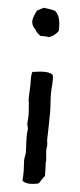

<svg xmlns="http://www.w3.org/2000/svg" viewBox="-50 -686 299 716"><g transform="rotate(5 99.5 -328.0)"><path d="M61 -9C73 5 100 2 120 -2C128 -6 129 -16 136 -21C136 -26 140 -28 143 -31C145 -35 142 -76 142 -84C142 -86 144 -86 143 -89C143 -102 140 -116 140 -130C140 -136 142 -142 142 -149C142 -155 140 -161 140 -168C141 -202 142 -238 142 -272C142 -295 139 -318 139 -340C139 -364 144 -388 140 -410C123 -425 88 -418 63 -415C58 -400 60 -383 60 -366C60 -350 58 -333 58 -316C58 -306 61 -294 61 -284C62 -273 63 -262 63 -251C63 -241 61 -231 61 -221L65 -201C60 -171 65 -142 65 -114C65 -104 61 -94 61 -84C62 -59 65 -34 61 -9ZM148 -577C149 -608 145 -633 129 -648C118 -654 100 -654 85 -657C77 -653 68 -649 60 -644C54 -631 47 -620 46 -602C47 -589 53 -581 60 -574C65 -564 73 -557 82 -551C95 -553 104 -550 115 -550C129 -556 141 -564 148 -577Z"/></g></svg>

Font: FuturaRener
Style: Regular
Weight: 400
Designer: BSozoo
Foundry: BSozoo
Version: Version 1.0